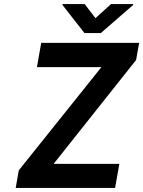

<svg xmlns="http://www.w3.org/2000/svg" viewBox="-20 -921 702 941"><path d="M243 -118 647 -627 662 -711H182L161 -592H477L72 -86L57 0H544L565 -118ZM448 -832 395 -901H287L286 -897L394 -759H474L632 -896L633 -901H524Z"/></svg>

Font: Asimov
Style: NarIt
Weight: 500
Designer: Google
Version: Version 2.000980; 2014